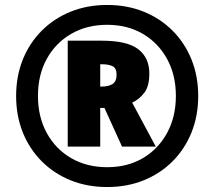

<svg xmlns="http://www.w3.org/2000/svg" viewBox="-20 -744 864 774"><path d="M412 10Q332 10 265 -17Q198 -44 148.5 -93.5Q99 -143 72 -210Q45 -277 45 -357Q45 -437 72 -504Q99 -571 148.5 -620.5Q198 -670 265 -697Q332 -724 412 -724Q492 -724 559 -697Q626 -670 675.5 -620.5Q725 -571 752 -504Q779 -437 779 -357Q779 -277 752 -210Q725 -143 675.5 -93.5Q626 -44 559 -17Q492 10 412 10ZM412 -70Q494 -70 556 -106.5Q618 -143 653.5 -208Q689 -273 689 -357Q689 -442 653.5 -506.5Q618 -571 556 -607.5Q494 -644 412 -644Q330 -644 267 -607.5Q204 -571 168.5 -506.5Q133 -442 133 -357Q133 -273 168.5 -208Q204 -143 267 -106.5Q330 -70 412 -70ZM253 -153V-580H389Q493 -580 537.5 -545.5Q582 -511 582 -448Q582 -397 562 -370.5Q542 -344 513 -330L608 -153H472L401 -309H384V-153ZM389 -395Q418 -395 434 -405.5Q450 -416 450 -443Q450 -469 434 -477Q418 -485 390 -485H384V-395Z"/></svg>

Font: Noto Sans Gujarati UI Black
Style: Regular
Weight: 900
Designer: Jelle Bosma - Monotype Design Team, Universal Thirst
Foundry: Monotype Imaging Inc.
Version: Version 2.106; ttfautohint (v1.8.4.7-5d5b)